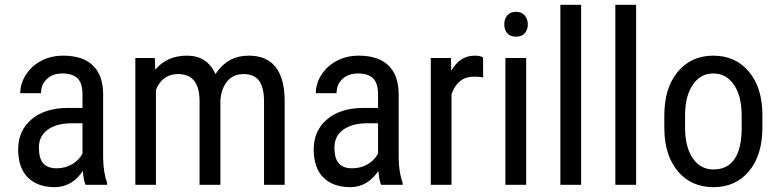

<svg xmlns="http://www.w3.org/2000/svg" viewBox="-20 -770 3244 800"><path d="M323.7 -130.4V-256.3H274.9Q213.4 -255.4 177.7 -228.8Q142.1 -202.1 142.1 -155.8Q142.1 -109.4 160.4 -89.1Q178.7 -68.8 215.8 -68.8Q252.9 -68.8 281.7 -86.4Q310.5 -104 323.7 -130.4ZM260.3 -320.3H323.7V-376.5Q323.7 -423.8 302.7 -443.8Q281.7 -463.9 240.7 -463.9Q199.7 -463.9 175.3 -440.7Q150.9 -417.5 150.9 -381.8H64.5Q64.5 -422.4 88.4 -459.2Q112.3 -496.1 152.8 -517.1Q193.4 -538.1 243.2 -538.1Q324.2 -538.1 366.5 -497.8Q408.7 -457.5 409.7 -380.4V-113.8Q410.2 -52.7 426.3 -7.8V0H336.4Q328.6 -17.1 325.2 -57.6Q279.3 9.8 208 9.8Q136.7 9.8 96.2 -30.3Q55.7 -70.3 55.7 -147.5Q55.7 -224.6 110.4 -272Q165 -319.3 260.3 -320.3Z M877.9 -461.4Q927.7 -538.1 1016.6 -538.1Q1162.6 -538.1 1166 -356V0H1080.1V-347.7Q1080.1 -405.3 1059.6 -433.3Q1039.1 -461.4 995.1 -461.4Q951.2 -461.4 926.8 -431.2Q902.3 -400.9 898.4 -354V0H811.5V-351.6Q810.1 -461.4 722.2 -461.4Q656.7 -461.4 629.9 -396V0H543.9V-528.3H625L627 -479.5Q675.3 -538.1 759.3 -538.1Q843.3 -538.1 877.9 -461.4Z M1555.2 -130.4V-256.3H1506.3Q1444.8 -255.4 1409.2 -228.8Q1373.5 -202.1 1373.5 -155.8Q1373.5 -109.4 1391.8 -89.1Q1410.2 -68.8 1447.3 -68.8Q1484.4 -68.8 1513.2 -86.4Q1542 -104 1555.2 -130.4ZM1491.7 -320.3H1555.2V-376.5Q1555.2 -423.8 1534.2 -443.8Q1513.2 -463.9 1472.2 -463.9Q1431.2 -463.9 1406.7 -440.7Q1382.3 -417.5 1382.3 -381.8H1295.9Q1295.9 -422.4 1319.8 -459.2Q1343.8 -496.1 1384.3 -517.1Q1424.8 -538.1 1474.6 -538.1Q1555.7 -538.1 1597.9 -497.8Q1640.1 -457.5 1641.1 -380.4V-113.8Q1641.6 -52.7 1657.7 -7.8V0H1567.9Q1560.1 -17.1 1556.6 -57.6Q1510.7 9.8 1439.5 9.8Q1368.2 9.8 1327.6 -30.3Q1287.1 -70.3 1287.1 -147.5Q1287.1 -224.6 1341.8 -272Q1396.5 -319.3 1491.7 -320.3Z M1954.1 -450.7Q1887.7 -450.7 1861.3 -377.9V0H1774.9V-528.3H1858.9L1860.4 -474.6Q1895 -538.1 1958.5 -538.1Q1979 -538.1 1992.7 -531.2L1993.2 -447.3Q1975.1 -450.7 1954.1 -450.7Z M2166.7 -705.1Q2179.2 -689.5 2179.2 -668Q2179.2 -646.5 2166.7 -631.8Q2154.3 -617.2 2129.9 -617.2Q2105.5 -617.2 2093.3 -631.8Q2081.1 -646.5 2081.1 -668.5Q2081.1 -690.4 2093.3 -705.6Q2105.5 -720.7 2129.9 -720.7Q2154.3 -720.7 2166.7 -705.1ZM2172.4 0H2085.9V-528.3H2172.4Z M2401.4 0H2314.9V-750H2401.4Z M2630.4 0H2543.9V-750H2630.4Z M2834.5 -238.8Q2834.5 -157.2 2866.5 -110.6Q2898.4 -64 2952.6 -64Q3066.9 -64 3070.3 -229V-288.6Q3070.3 -369.6 3038.1 -416.7Q3005.9 -463.9 2952.1 -463.9Q2898.4 -463.9 2866.5 -416.7Q2834.5 -369.6 2834.5 -289.1ZM2748 -288.6Q2748 -403.8 2804 -470.9Q2859.9 -538.1 2951.7 -538.1Q3043.5 -538.1 3099.4 -472.7Q3155.3 -407.2 3156.7 -294.4V-238.8Q3156.7 -124 3101.1 -57.1Q3045.4 9.8 2953.1 9.8Q2860.8 9.8 2805.4 -55.2Q2750 -120.1 2748 -231Z"/></svg>

Font: RobotoCondensed-Regular
Style: Regular
Weight: 400
Designer: Google
Version: Version 2.001201; 2014